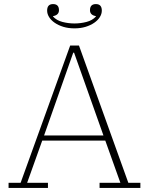

<svg xmlns="http://www.w3.org/2000/svg" viewBox="-20 -921 730 941"><path d="M22 -25H81L324 -698H367L609 -25H668V0H468V-25H570L496 -232H187L113 -25H215V0H22ZM196 -257H487L343 -663H339ZM345 -782Q315 -782 290.5 -789.5Q266 -797 248 -809.5Q230 -822 220.5 -837.5Q211 -853 211 -869Q211 -901 240 -901Q269 -901 269 -871Q269 -847 240 -842V-840Q257 -821 286 -813.5Q315 -806 345 -806Q375 -806 404 -813.5Q433 -821 450 -840V-842Q421 -847 421 -871Q421 -901 450 -901Q479 -901 479 -869Q479 -853 469.5 -837.5Q460 -822 442 -809.5Q424 -797 399.5 -789.5Q375 -782 345 -782Z"/></svg>

Font: IBM Plex Serif ExtLt
Style: Regular
Weight: 200
Designer: Mike Abbink, Paul van der Laan, Pieter van Rosmalen
Foundry: Bold Monday
Version: Version 3.001